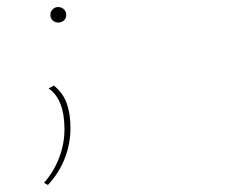

<svg xmlns="http://www.w3.org/2000/svg" viewBox="-20 -357 640 545"><path d="M123 -315Q123 -324 129.5 -330.5Q136 -337 145 -337Q155 -337 161.5 -330.5Q168 -324 168 -315Q168 -305 161.5 -299Q155 -293 145 -293Q136 -293 129.5 -299Q123 -305 123 -315ZM105 162Q133 130 148 90.5Q163 51 163 10Q163 -75 118 -106L133 -114Q159 -93 169.5 -63.5Q180 -34 180 6Q180 52 163.5 93.5Q147 135 116 168Z"/></svg>

Font: Ysabeau Infant Thin
Style: Regular
Weight: 200
Designer: Christian Thalmann (Catharsis Fonts)
Version: Version 0.003